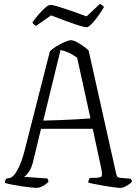

<svg xmlns="http://www.w3.org/2000/svg" viewBox="-20 -916 664 936"><path d="M158 0Q151 0 132 -2Q113 -4 88.5 -7.5Q64 -11 41 -15.5Q18 -20 4 -24Q4 -41 14 -47H20Q43 -47 65 -87Q87 -127 103 -194L223 -665Q232 -676 253 -689Q274 -702 295 -711Q316 -720 325 -720Q337 -720 353 -711.5Q369 -703 385.5 -691.5Q402 -680 412 -670L545 -75Q548 -62 550.5 -56.5Q553 -51 567 -49L616 -45Q618 -43 620 -41Q622 -39 623 -29Q614 -20 597 -10Q580 0 566 0Q556 0 534 -3Q512 -6 486.5 -10.5Q461 -15 440 -19Q419 -23 410 -26Q410 -31 412.5 -38Q415 -45 418 -49H441Q467 -49 474 -55Q481 -61 473 -98L432 -288H180L142 -131Q134 -97 120.5 -78Q107 -59 97 -54L210 -46Q212 -45 214 -40.5Q216 -36 216 -29Q203 -16 186.5 -8Q170 0 158 0ZM191 -328Q227 -329 271.5 -330.5Q316 -332 357 -334.5Q398 -337 421 -339L356 -635Q312 -666 275 -672ZM401 -783Q392 -783 362.5 -792.5Q333 -802 296.5 -815.5Q260 -829 229 -841L156 -790Q152 -792 146.5 -796Q141 -800 138 -807Q151 -825 168 -845Q185 -865 200.5 -878.5Q216 -892 226 -892Q237 -892 266.5 -883Q296 -874 333 -861Q370 -848 402 -836L466 -896Q473 -895 478.5 -890.5Q484 -886 487 -882Q475 -861 458.5 -838Q442 -815 426.5 -799Q411 -783 401 -783Z"/></svg>

Font: Texturina Thin
Style: Regular
Weight: 100
Designer: Guillermo Torres Carreño
Foundry: Omnibus-Type
Version: Version 1.002; ttfautohint (v1.8.3)